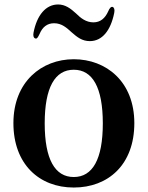

<svg xmlns="http://www.w3.org/2000/svg" viewBox="-20 -816 661 859"><path d="M310 23C464 23 581 -79 581 -265C581 -451 455 -551 310 -551C166 -551 40 -450 40 -265C40 -82 155 23 310 23ZM138 -644C145 -641 150 -649 157 -664C170 -695 191 -712 222 -712C256 -712 278 -692 301 -671C325 -650 347 -632 382 -632C437 -632 475 -679 491 -758C494 -773 491 -782 484 -785C477 -787 470 -780 464 -765C450 -734 429 -716 398 -716C365 -716 341 -735 320 -756C296 -778 272 -796 240 -796C185 -796 145 -748 130 -670C127 -655 131 -646 138 -644ZM180 -264C180 -425 226 -504 310 -504C394 -504 440 -425 440 -264C440 -103 394 -24 310 -24C226 -24 180 -103 180 -264Z"/></svg>

Font: 寒蝉锦书宋Pro Soft
Style: Regular
Weight: 700
Designer: 寒蝉锦书宋{Warren} 思源宋体{Ryoko NISHIZUKA 西塚涼子 (kana & ideographs); Frank Grießhammer (Latin, Greek & Cyrillic); Wenlong ZHANG 
Foundry: Adobe & ChillType
Version: Version 2.000;Glyphs 3.1.1 (3135)